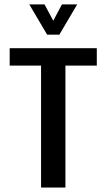

<svg xmlns="http://www.w3.org/2000/svg" viewBox="-20 -841 478 861"><path d="M273.4 -546.9V0H164.1V-546.9H23.4V-625H414.1V-546.9ZM326.2 -821.3 246.1 -685.5H191.4L111.3 -821.3H179.7L218.8 -748L257.8 -821.3Z"/></svg>

Font: Sudo Variable
Style: Regular
Weight: 400
Monospace: yes
Designer: Jens Kutilek
Foundry: Jens Kutilek
Version: Version 0.040